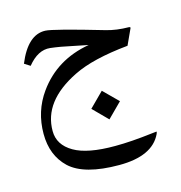

<svg xmlns="http://www.w3.org/2000/svg" viewBox="-86 -378 652 693"><g transform="rotate(-15 240.0 -32.0)"><path d="M284.7 -39.1 338.4 14.2 284.7 67.9 231.4 14.2ZM210.9 -122.6Q75.2 -55.7 75.7 55.7Q75.7 107.4 127 137.2Q177.2 166.5 280.8 166Q339.8 166 419.9 156.2Q435.5 154.8 437.5 154.3Q438.5 156.2 435.5 163.1Q400.9 236.3 276.9 236.3Q146 236.3 92.3 186Q41.5 137.7 41.5 57.1Q41.5 -27.3 88.9 -93.3Q157.7 -189.5 281.7 -210.9Q241.2 -218.8 223.1 -222.7Q182.1 -231.9 144.5 -236.3Q99.6 -241.2 60.1 -192.4Q60.1 -192.4 38.6 -206.1Q78.6 -303.7 143.6 -301.3Q172.4 -300.3 355.5 -246.6Q392.6 -235.8 438.5 -235.4Q445.3 -234.9 443.4 -230.5L416.5 -171.9Q283.2 -158.7 210.9 -122.6Z"/></g></svg>

Font: Parastoo Print
Style: Print
Weight: 400
Foundry: Saber Rastikerdar (saber.rastikerdar@gmail.com)
Version: Version 1.0.0-alpha5